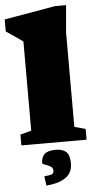

<svg xmlns="http://www.w3.org/2000/svg" viewBox="-66 -785 547 1056"><g transform="rotate(-5 208.0 -257.0)"><path d="M327.5 -76 388.5 -59.5V0H28.5V-59.5L89.5 -76V-568.5Q80 -575 53.5 -593.5Q27 -612 -2.5 -632V-698L279.5 -747H340.5L327.5 -597ZM139.5 180.5Q172 177.5 182 173Q192 168.5 192 153.5Q192 137.5 177.5 129.2Q163 121 148.5 116.5Q134 112 134 107.5Q134 75 152.2 57.8Q170.5 40.5 214.5 40.5Q252 40.5 271.8 58.5Q291.5 76.5 291.5 123.5Q291.5 149 279.8 171.8Q268 194.5 236.8 210.5Q205.5 226.5 146.5 232.5Z"/></g></svg>

Font: Newsreader Caption ExtraBold
Style: Regular
Weight: 800
Designer: Hugues Gentile
Foundry: Production Type
Version: Version 1.001